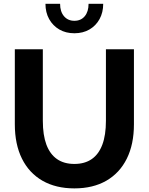

<svg xmlns="http://www.w3.org/2000/svg" viewBox="-20 -997 799 1031"><path d="M699.2 -732.4V-329.6Q699.2 -222.2 660.9 -145Q622.6 -67.9 551 -26.6Q479.5 14.6 379.4 14.6Q279.8 14.6 208 -26.6Q136.2 -67.9 97.9 -145Q59.6 -222.2 59.6 -329.6V-732.4H210V-348.1Q210 -271.5 229.2 -220.2Q248.5 -168.9 286.1 -142.8Q323.7 -116.7 379.4 -116.7Q435.1 -116.7 472.7 -142.8Q510.3 -168.9 529.5 -220.2Q548.8 -271.5 548.8 -348.1V-732.4ZM534.2 -976.6Q534.2 -930.2 514.6 -894.5Q495.1 -858.9 460.2 -838.6Q425.3 -818.4 379.4 -818.4Q333.5 -818.4 298.6 -838.6Q263.7 -858.9 243.9 -894.5Q224.1 -930.2 224.1 -976.6H302.7Q302.7 -934.6 323.7 -909.9Q344.7 -885.3 379.4 -885.3Q414.6 -885.3 435.1 -909.9Q455.6 -934.6 455.6 -976.6Z"/></svg>

Font: Kumbh Sans
Style: Bold
Weight: 700
Version: Version 1.005